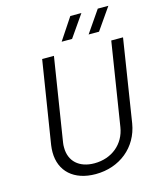

<svg xmlns="http://www.w3.org/2000/svg" viewBox="-130 -986 905 1087"><g transform="rotate(-15 322.0 -443.0)"><path d="M302 -766H363L452 -894H387ZM460 -766H521L610 -894H548ZM295 8C436 8 546 -81 568 -216L644 -700H575L498 -213C483 -117 406 -53 304 -53C214 -53 160 -104 160 -183C160 -193 160 -203 162 -213L239 -700H170L93 -216C91 -202 90 -188 90 -175C90 -63 168 8 295 8Z"/></g></svg>

Font: Arthouse Owned
Style: Italic
Weight: 400
Italic angle: -10°
Designer: Jeremy Tribby
Foundry: Tribby Type
Version: Version 1.000;PS 001.000;hotconv 1.0.88;makeotf.lib2.5.64775